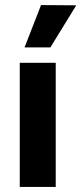

<svg xmlns="http://www.w3.org/2000/svg" viewBox="-20 -738 321 758"><path d="M200 0H58V-490H200ZM77 -551H179L281 -717L142 -718Z"/></svg>

Font: Gemunu Libre ExtraLight ExtraBold
Style: Regular
Weight: 800
Version: Version 1.100